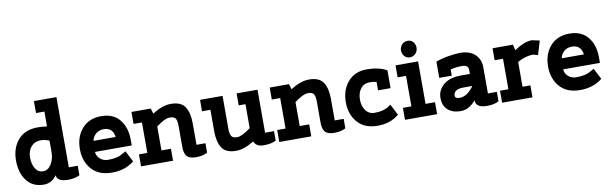

<svg xmlns="http://www.w3.org/2000/svg" viewBox="-48 -1238 5517 1737"><g transform="rotate(-10 2710.5 -369.5)"><path d="M495 -750V-105H577V-18Q534 5 469 5Q370 5 365 -55Q319 10 247 10Q145 10 90 -62.5Q35 -135 35 -248.5Q35 -362 98.5 -436Q162 -510 281 -510Q315 -510 365 -504V-640H288V-750ZM365 -270V-373Q326 -390 288 -390Q232 -390 198.5 -352.5Q165 -315 165 -252.5Q165 -190 190.5 -150Q216 -110 261 -110Q306 -110 335.5 -157Q365 -204 365 -270Z M1090 -254V-201H752Q755 -161 785.5 -135.5Q816 -110 857 -110Q898 -110 926.5 -116Q955 -122 966.5 -127Q978 -132 1001 -145L1025 -158L1077 -57Q995 10 873 10Q751 10 686.5 -63.5Q622 -137 622 -250Q622 -363 686.5 -436.5Q751 -510 862.5 -510Q974 -510 1032 -438Q1090 -366 1090 -254ZM756 -302H960Q956 -342 932.5 -366Q909 -390 865.5 -390Q822 -390 793.5 -365.5Q765 -341 756 -302Z M1347 -110H1434V0H1140V-110H1217V-390H1140V-500H1317L1332 -451Q1426 -510 1502 -510Q1596 -510 1632 -455Q1668 -400 1668 -303V-105H1750V-18Q1707 5 1646 5Q1585 5 1561.5 -22Q1538 -49 1538 -110V-303Q1538 -347 1526 -368.5Q1514 -390 1470 -390Q1426 -390 1347 -330Z M2013 11Q1919 11 1883 -44.5Q1847 -100 1847 -197V-395H1770V-500H1977V-197Q1977 -153 1989.5 -131Q2002 -109 2044 -109Q2086 -109 2168 -170V-390H2106V-500H2298V-105H2380V-18Q2337 5 2267.5 5Q2198 5 2178 -46Q2086 11 2013 11Z M2617 -110H2704V0H2410V-110H2487V-390H2410V-500H2587L2602 -451Q2696 -510 2772 -510Q2866 -510 2902 -455Q2938 -400 2938 -303V-105H3020V-18Q2977 5 2916 5Q2855 5 2831.5 -22Q2808 -49 2808 -110V-303Q2808 -347 2796 -368.5Q2784 -390 2740 -390Q2696 -390 2617 -330Z M3510 -57Q3432 10 3313 10Q3194 10 3129.5 -63.5Q3065 -137 3065 -250Q3065 -363 3129.5 -436.5Q3194 -510 3301.5 -510Q3409 -510 3486 -469V-305H3371V-382Q3344 -390 3310 -390Q3256 -390 3225.5 -351Q3195 -312 3195 -250Q3195 -188 3225.5 -149Q3256 -110 3302.5 -110Q3349 -110 3380.5 -119Q3412 -128 3424.5 -135.5Q3437 -143 3458 -158Z M3566 -390V-500H3773V-110H3860V0H3565V-110H3643V-390ZM3708 -549Q3677 -549 3657.5 -571Q3638 -593 3638 -624Q3638 -655 3659 -677.5Q3680 -700 3711.5 -700Q3743 -700 3762 -678Q3781 -656 3781 -625Q3781 -594 3760 -571.5Q3739 -549 3708 -549Z M4136 -307H4215V-343Q4215 -390 4156 -390Q4097 -390 4051 -377V-320H3936V-469Q3985 -488 4050.5 -499Q4116 -510 4160 -510Q4247 -510 4296 -464.5Q4345 -419 4345 -343V-105H4427V-18Q4384 5 4319 5Q4215 5 4215 -65Q4153 10 4077 10Q4001 10 3958 -29Q3915 -68 3915 -138.5Q3915 -209 3971 -258Q4027 -307 4136 -307ZM4086 -110Q4155 -110 4215 -192V-196H4135Q4089 -196 4067 -180Q4045 -164 4045 -137Q4045 -110 4086 -110Z M4664 -110H4736V0H4457V-110H4534V-390H4457V-500H4645L4657 -447Q4750 -510 4819 -510L4890 -495L4852 -368L4807 -380Q4739 -380 4664 -338Z M5391 -254V-201H5053Q5056 -161 5086.5 -135.5Q5117 -110 5158 -110Q5199 -110 5227.5 -116Q5256 -122 5267.5 -127Q5279 -132 5302 -145L5326 -158L5378 -57Q5296 10 5174 10Q5052 10 4987.5 -63.5Q4923 -137 4923 -250Q4923 -363 4987.5 -436.5Q5052 -510 5163.5 -510Q5275 -510 5333 -438Q5391 -366 5391 -254ZM5057 -302H5261Q5257 -342 5233.5 -366Q5210 -390 5166.5 -390Q5123 -390 5094.5 -365.5Q5066 -341 5057 -302Z"/></g></svg>

Font: Cherry Swash
Style: Bold
Weight: 700
Designer: Kasatkina Nataliya
Foundry: Nataliya Kasatkina
Version: Version 1.001